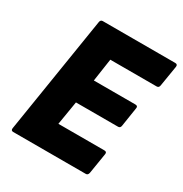

<svg xmlns="http://www.w3.org/2000/svg" viewBox="-155 -774 852 893"><g transform="rotate(30 271.5 -327.5)"><path d="M39 0Q26 0 28 -14L128 -641Q130 -655 142 -655H531Q545 -655 543 -641L525 -531Q523 -517 511 -517H262L244 -395H467Q482 -395 479 -381L463 -278Q461 -265 449 -265H223L202 -138H449Q463 -138 461 -125L443 -14Q440 0 429 0Z"/></g></svg>

Font: Sofia Sans Semi Condensed Black
Style: Italic
Weight: 900
Italic angle: -9°
Version: Version 4.100